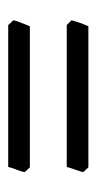

<svg xmlns="http://www.w3.org/2000/svg" viewBox="99 -514 240 479"><g transform="rotate(90 219.5 -274.0)"><path d="M409 -361Q407 -353 402.5 -340.5Q398 -328 396 -320H42L30 -332Q36 -354 45 -374H397ZM409 -215Q407 -205 402.5 -194Q398 -183 396 -174H42L30 -187Q32 -196 36.5 -207Q41 -218 45 -228H397Z"/></g></svg>

Font: ChillKai
Style: Regular
Weight: 400
Designer: ChillType
Foundry: 寒蝉字型
Version: Version 2.000